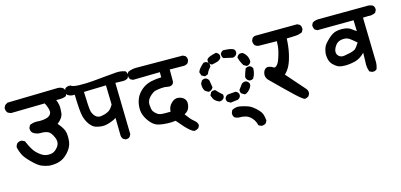

<svg xmlns="http://www.w3.org/2000/svg" viewBox="-74 -971 3138 1504"><g transform="rotate(-15 1495.0 -219.0)"><path d="M210.4 2Q195.3 -0.5 180.7 -4.6Q166 -8.8 152.3 -14.2Q123.5 -25.9 80.1 -69.3Q36.6 -112.3 22.9 -141.1Q16.1 -155.3 11 -169.7Q5.9 -184.1 2.4 -198.7L2 -200.2V-201.7Q3.4 -218.8 14.2 -231L14.6 -231.4V-231.9Q29.8 -245.6 52.7 -243.2H54.7L56.2 -242.2L73.7 -233.4L77.1 -231.9L78.1 -228.5Q107.9 -157.7 135.3 -130.9Q148.9 -117.2 162.1 -107.4Q175.3 -97.7 187.5 -91.8Q199.2 -85.9 213.6 -84Q228 -82 245.1 -83.5Q278.3 -86.4 305.2 -121.1Q331.5 -154.8 312.5 -199.2Q292.5 -245.1 269 -253.9Q243.7 -263.7 213.4 -262.7Q177.2 -261.7 149.4 -283.2L148.4 -283.7L147.9 -284.7Q135.7 -299.3 136.7 -320.8V-322.8L137.7 -324.7L146.5 -342.3L147.9 -345.2L151.4 -346.7Q184.6 -361.3 227.1 -355.5Q257.8 -355.5 278.1 -360.4Q298.3 -365.2 308.6 -373.5Q315.9 -379.4 320.1 -386Q324.2 -392.6 325.4 -400.1Q326.7 -407.7 325.2 -416.5Q320.8 -443.8 302.7 -478.5L32.2 -473.6H31.7H30.8Q15.6 -476.1 2.9 -485.4L2 -486.3L1 -487.3Q-4.9 -495.1 -7.6 -504.4Q-10.3 -513.7 -9.8 -523.9V-525.9L-8.8 -527.8L0 -544.4L1.5 -546.9L3.9 -548.3L20.5 -558.1L22.5 -559.6H25.4L423.3 -568.4Q452.1 -570.3 473.1 -556.2L474.1 -555.2L475.1 -554.2Q482.4 -545.9 485.6 -535.6Q488.8 -525.4 488.3 -514.2V-512.2L487.3 -510.3L478.5 -493.7L477.1 -490.7L474.6 -489.7Q452.6 -477.1 396.5 -480.5Q405.3 -459.5 409.2 -439.5Q414.1 -411.6 409.2 -371.1Q404.3 -332 358.9 -297.4Q380.9 -272.5 393.1 -251.5Q405.3 -230.5 408.7 -212.4Q411.6 -193.4 411.6 -174.1Q411.6 -154.8 408.7 -134.8Q401.9 -93.3 366.2 -54.7Q330.6 -16.6 291.5 -5.9Q253.9 4.9 211.4 2H210.9Z M840.3 -43 825.7 -50.8 823.7 -51.8 822.8 -53.2Q813 -64.5 811.5 -79.1V-79.6V-80.1L809.1 -225.1Q794.4 -215.3 779.8 -209.5Q768.6 -204.6 757.1 -200.7Q745.6 -196.8 734.4 -193.8Q710.9 -187.5 684.6 -189.9Q658.7 -192.4 637.7 -200.2Q615.2 -208.5 593.8 -236.8Q573.2 -264.2 562 -304.2Q551.3 -341.8 547.4 -483.4H527.3H526.9H526.4Q508.3 -485.8 492.7 -495.6L491.2 -496.6L490.2 -498Q480.5 -510.7 481.4 -529.8V-531.7L482.4 -533.2L489.3 -548.8L490.2 -551.3L492.2 -552.7Q509.3 -564.9 531.7 -561.5L535.2 -561Q547.4 -548.3 601.1 -546.6Q654.8 -544.9 711.2 -549.8Q767.6 -554.7 828.9 -560.8Q890.1 -566.9 904.8 -567.4Q942.9 -570.3 977.1 -558.1L979.5 -557.1L981 -555.2Q992.7 -541 990.2 -521.5L989.7 -519.5L989.3 -518.6L982.4 -503.9L981.4 -501L979 -499.5Q961.9 -488.3 939.5 -488.8Q930.7 -488.8 915.5 -489.5Q900.4 -490.2 878.9 -490.7L887.7 -74.2V-71.8L886.7 -69.8L878.9 -55.2L877.9 -53.2L876.5 -52.2Q863.8 -41 844.2 -42H841.8ZM758.3 -283.7Q771 -288.6 783.2 -301.3Q794.9 -313.5 806.6 -334.5L802.7 -490.7L623 -485.8Q626.5 -356.4 633.3 -327.6Q640.6 -299.3 660.6 -280.8Q679.7 -263.2 709 -268.6Q740.7 -273.9 756.8 -282.7L757.3 -283.2Z M1378.4 32.7Q1366.2 29.8 1348.4 15.1Q1330.6 0.5 1309.3 -22.5Q1288.1 -45.4 1258.3 -81.5Q1221.7 -77.1 1190.4 -78.6Q1157.2 -80.1 1125.5 -86.4Q1091.8 -93.8 1065.9 -120.6Q1041.5 -146.5 1025.9 -178.7Q1009.8 -211.4 1010.3 -251Q1010.7 -290 1025.4 -325.2Q1032.2 -342.8 1044.4 -358.9Q1056.6 -375 1073.2 -389.6Q1106.9 -418.9 1153.3 -429.7Q1193.4 -438.5 1237.3 -439.5V-481.4L1021.5 -477.5H1019L1017.1 -478.5L1001.5 -486.3L999.5 -487.3L998.5 -488.8Q987.3 -502.4 988.3 -524.9V-526.9L989.3 -528.8L997.1 -544.4L998.5 -547.4L1002 -548.8Q1029.8 -561.5 1063.5 -562.5Q1095.7 -563.5 1441.4 -560.5H1443.8L1445.8 -559.6L1461.4 -551.8L1462.9 -550.8L1464.4 -549.3Q1477.1 -535.6 1474.6 -513.7L1474.1 -511.7L1473.6 -510.3L1465.8 -494.6L1464.8 -492.7L1462.9 -491.2Q1459.5 -488.8 1456.1 -487.1Q1452.6 -485.4 1449.2 -483.9Q1445.8 -482.4 1441.9 -481.7Q1438 -481 1434.6 -480.5H1434.1H1433.6L1317.4 -481.4V-387.7V-387.2Q1317.4 -384.3 1316.9 -381.8Q1315.4 -373.5 1311 -367.4Q1306.6 -361.3 1300.5 -358.2Q1294.4 -355 1286.6 -354Q1278.8 -353 1270 -354.5H1269.5Q1244.6 -360.4 1217.3 -357.9Q1189 -355.5 1166 -350.1Q1155.8 -347.2 1143.6 -338.9Q1131.3 -330.6 1117.2 -316.4Q1090.8 -289.1 1092.8 -254.4Q1094.7 -217.8 1103.5 -202.6Q1112.8 -187.5 1130.9 -174.3Q1134.8 -171.4 1139.6 -168.9Q1144.5 -166.5 1150.1 -164.8Q1155.8 -163.1 1162.1 -162.1Q1168.5 -161.1 1175.8 -160.6Q1189 -160.2 1204.8 -160.2Q1220.7 -160.2 1238.3 -160.6Q1240.2 -200.7 1265.6 -225.6Q1279.3 -239.7 1294.4 -246.1Q1309.6 -252.4 1325.2 -250Q1331.1 -249 1336.2 -247.6Q1341.3 -246.1 1346.2 -244.4Q1351.1 -242.7 1355.5 -240.2Q1359.9 -237.8 1363.8 -234.6Q1367.7 -231.4 1371.1 -228Q1389.2 -209.5 1384.8 -178.7Q1380.4 -150.4 1368.2 -134.8Q1358.4 -123 1338.9 -111.8Q1373.5 -64 1396 -46.4Q1426.3 -22.9 1424.8 -0.5V2L1423.8 3.4L1416 18.1L1414.6 20.5L1412.1 22Q1405.3 26.4 1397.7 29.3Q1390.1 32.2 1382.3 33.2H1380.4Z M1895 129.9 1879.4 122.1 1875.5 120.1 1874.5 115.7Q1871.6 104.5 1867.4 94.7Q1863.3 85 1857.7 76.2Q1852.1 67.4 1845 59.3Q1837.9 51.3 1830.3 45.4Q1822.8 39.6 1815.2 35.4Q1807.6 31.2 1799.8 28.8Q1774.9 21.5 1739.3 21.5H1738.3H1737.8Q1723.1 19 1710.4 11.2L1709.5 10.3L1708.5 9.3Q1696.8 -4.9 1699.2 -25.4V-26.9L1700.2 -28.3L1707 -44.9L1708 -47.9L1710.9 -49.3Q1739.3 -65.9 1773.4 -60.1Q1805.2 -54.2 1835 -43.9Q1850.6 -38.6 1866 -28.1Q1881.3 -17.6 1897.5 -2.4Q1929.7 27.8 1936.5 51.3Q1943.4 73.2 1945.3 97.7V100.6L1944.3 103L1936.5 117.7L1935.5 119.6L1934.1 120.6Q1920.4 131.8 1898.9 130.9H1897ZM1709 -108.9 1691.4 -118.7 1689.9 -119.1 1689 -120.6Q1679.2 -131.8 1681.6 -149.9L1682.1 -150.9L1682.6 -152.3Q1685.5 -159.7 1691.2 -165.3Q1696.8 -170.9 1704.1 -173.8L1705.6 -174.8H1707L1767.6 -179.7H1770L1772.5 -178.7Q1787.6 -172.4 1793.9 -157.2L1794.9 -155.3V-153.3V-140.6V-138.7L1794.4 -137.2L1793.9 -136.7Q1791 -129.4 1785.4 -123.8Q1779.8 -118.2 1772.5 -115.2L1771 -114.3H1769.5L1714.8 -107.4L1711.9 -106.9ZM1628.9 -139.2Q1604.5 -147 1586.9 -168.9L1586.4 -169.9L1585.9 -170.9L1574.2 -197.3L1572.3 -201.7L1574.2 -205.6L1584 -224.1L1585 -226.1L1586.9 -227.5Q1597.7 -235.4 1614.7 -234.4L1618.7 -233.9L1621.6 -231.4Q1631.8 -219.7 1643.3 -208.7Q1654.8 -197.8 1667.5 -187L1670.9 -184.1V-179.7V-167V-165L1670.4 -163.6L1669.9 -163.1Q1663.6 -147.5 1647 -141.1H1646L1645 -140.6L1633.3 -138.7L1631.3 -138.2ZM1832 -143.1 1813.5 -153.8 1812 -154.3 1811 -155.8Q1801.3 -167 1803.7 -184.1L1804.2 -186.5L1805.7 -188.5L1834 -226.6L1835 -227.5L1835.9 -228.5Q1851.1 -239.7 1869.6 -237.3L1870.6 -236.8L1872.1 -236.3Q1887.2 -230 1893.6 -214.8L1894.5 -212.9V-210.9V-198.2V-196.3L1893.6 -194.3Q1880.9 -163.1 1849.6 -145L1848.6 -144H1847.2L1839.4 -142.1L1835.4 -141.1ZM1562.5 -235.8 1543 -247.6 1541 -248.5 1539.6 -250.5Q1522.9 -275.9 1526.4 -309.6V-311.5L1527.8 -313.5L1537.6 -331.1L1538.6 -333L1540.5 -334.5Q1554.7 -343.3 1570.8 -340.8L1571.8 -340.3L1573.2 -339.8Q1588.4 -333.5 1594.7 -319.3L1595.2 -318.4L1595.7 -317.4Q1599.6 -296.4 1604.5 -264.2L1605 -261.2L1603.5 -258.3Q1596.2 -243.7 1582 -237.3L1581.1 -236.8L1580.1 -236.3L1569.3 -234.4L1565.4 -233.9ZM1897.5 -237.3Q1882.3 -243.7 1876 -258.8L1875.5 -259.8L1875 -260.7L1873 -270.5L1872.6 -272.9L1873.5 -274.9Q1877.4 -290 1882.3 -304.7Q1887.2 -319.3 1893.6 -334L1894.5 -336.9L1897.5 -338.4Q1909.7 -345.7 1926.3 -344.7H1928.2L1929.7 -343.8Q1944.8 -337.4 1951.2 -322.3L1952.1 -319.8V-317.9Q1951.2 -302.7 1948.5 -289.8Q1945.8 -276.9 1941.4 -265.6Q1937 -254.4 1931.2 -245.6L1930.2 -244.1L1928.7 -243.2Q1916.5 -233.9 1899.9 -236.3L1898.9 -236.8ZM1904.3 -354 1885.7 -364.7 1883.8 -365.7 1882.3 -367.7Q1876.5 -377.4 1871.3 -387.7Q1866.2 -397.9 1862.1 -408.7Q1857.9 -419.4 1855 -431.2L1854 -434.1L1855.5 -437.5Q1861.8 -452.6 1877 -459L1878.9 -460H1880.4H1880.9H1896.5H1898.9L1900.9 -459Q1909.7 -454.1 1917 -446.5Q1924.3 -439 1930.4 -428.7Q1936.5 -418.5 1939.7 -406.5Q1942.9 -394.5 1943.4 -381.3V-378.9L1942.4 -377Q1939.5 -369.6 1934.3 -364Q1929.2 -358.4 1921.9 -355.5L1920.9 -355L1919.9 -354.5L1911.1 -352.5L1907.7 -352.1ZM1566.9 -360.4 1548.3 -370.1 1544.4 -372.1 1543.5 -376 1536.6 -397.5 1535.6 -400.4 1536.6 -402.8Q1543 -426.3 1584.5 -462.4L1586.9 -464.8H1590.8H1604.5H1606.4L1607.9 -464.4L1608.4 -463.9Q1623.5 -457.5 1629.9 -442.4L1630.9 -440.4V-438.5V-423.8V-419.9L1627.9 -417Q1621.1 -410.2 1615.5 -403.1Q1609.9 -396 1605.5 -388.2Q1601.1 -380.4 1598.1 -372.1L1596.2 -368.2L1592.3 -366.7L1574.7 -359.9L1570.8 -358.4ZM1644.5 -434.6Q1641.6 -435.5 1639.2 -437.3Q1636.7 -439 1634.3 -440.9Q1631.8 -442.9 1629.9 -445.3Q1627.9 -447.8 1626.2 -450.2Q1624.5 -452.6 1623 -455.6L1622.1 -457.5V-460V-475.6V-478.5L1623.5 -480.5Q1626 -485.4 1630.9 -489.3Q1635.7 -493.2 1642.1 -496.3Q1648.4 -499.5 1657.2 -502.4Q1666 -505.4 1675.3 -508.1Q1684.6 -510.7 1696.8 -513.2L1700.2 -514.2L1703.1 -512.7Q1706.5 -511.2 1710 -509Q1713.4 -506.8 1716.1 -504.2Q1718.8 -501.5 1720.9 -498Q1723.1 -494.6 1724.6 -491.2L1725.6 -489.3V-487.3V-473.6V-471.2L1724.6 -469.2Q1715.8 -452.1 1694.3 -444.3Q1675.3 -438 1649.9 -433.6L1647 -433.1ZM1816.4 -443.4Q1783.2 -450.2 1749.5 -458.5L1746.6 -459L1744.1 -461.9Q1734.4 -474.6 1735.4 -492.7V-494.6L1736.3 -496.6Q1743.7 -511.2 1757.8 -517.6L1759.8 -518.6H1762.2Q1794.9 -517.6 1814.9 -513.9Q1835 -510.3 1845.7 -502L1846.7 -501L1847.7 -500Q1856.9 -487.8 1854.5 -471.2L1854 -470.2V-469.2Q1851.6 -463.9 1848.6 -459.5Q1845.7 -455.1 1841.3 -451.7Q1836.9 -448.2 1832 -446.3L1831.1 -445.8L1830.1 -445.3L1820.3 -443.4H1818.4Z M2279.8 14.2Q2264.2 10.3 2210.7 -39.6Q2157.2 -89.4 2040 -206.1L2039.6 -206.5L2039.1 -207Q2021 -229.5 2023.9 -253.9Q2026.9 -277.8 2040 -291Q2054.7 -305.7 2076.2 -300.3Q2093.8 -296.4 2108.9 -286.1Q2116.7 -280.8 2128.9 -290Q2133.8 -293.9 2138.2 -299.3Q2142.6 -304.7 2147 -312.3Q2151.4 -319.8 2154.8 -329.1Q2158.7 -338.9 2162.4 -350.1Q2166 -361.3 2169.7 -374Q2173.3 -386.7 2176.8 -400.9Q2185.5 -438 2185.1 -478.5L2039.1 -480.5H2038.1H2037.6Q2022.5 -482.9 2010.7 -492.2L2009.3 -493.2L2008.8 -494.6Q1998 -509.8 1999 -529.8V-531.7L2000 -533.7L2007.8 -550.3L2008.8 -551.8L2010.3 -553.2Q2023.9 -565.4 2045.4 -563.5L2370.1 -565.4H2372.6L2374.5 -564.5L2390.1 -556.6L2391.6 -555.7L2393.1 -554.2Q2405.8 -540.5 2403.3 -517.6V-515.6L2402.3 -514.2L2394.5 -498.5L2393.1 -495.6L2389.6 -494.1Q2364.7 -482.4 2334 -481.4Q2320.8 -481 2303.7 -480.2Q2286.6 -479.5 2265.6 -479Q2263.7 -419.9 2252 -362.8Q2245.1 -331.5 2236.8 -306.4Q2228.5 -281.2 2218.3 -261.7Q2200.2 -228.5 2178.2 -209.5L2312 -57.1Q2325.7 -41 2323.2 -19.5L2322.8 -17.6L2322.3 -16.1L2314.5 -0.5L2313.5 1.5L2311.5 2.9Q2298.8 12.2 2283.7 14.6H2281.7Z M2842.8 -53.7 2828.1 -60.5 2824.2 -62 2822.8 -65.9Q2809.6 -100.1 2813.5 -142.1L2815.4 -215.8Q2774.9 -175.8 2735.8 -166.5Q2689.5 -155.3 2652.8 -155.8Q2633.8 -156.2 2619.6 -158.7Q2605.5 -161.1 2595.2 -166Q2576.2 -175.8 2558.6 -193.8Q2540 -212.9 2533.7 -239.7Q2527.3 -266.1 2530.3 -292Q2533.7 -318.4 2543 -338.4Q2552.2 -359.4 2586.9 -392.1Q2622.1 -425.8 2652.3 -433.1Q2681.6 -440.4 2718.3 -437.5Q2755.9 -434.1 2777.3 -416Q2790.5 -404.8 2811 -393.1L2808.1 -481.4L2517.6 -479.5H2515.1L2513.2 -480.5L2498.5 -488.3L2496.6 -489.3L2495.1 -491.2Q2484.4 -505.9 2485.4 -525.9V-528.3L2486.3 -529.8L2494.1 -544.4L2495.6 -547.4L2498 -548.3Q2521 -561.5 2550.8 -560.5L2931.2 -562.5Q2960.4 -565.4 2984.4 -552.7L2985.8 -551.8L2986.8 -550.3Q2999.5 -536.6 2997.1 -515.6L2996.6 -513.7L2996.1 -512.2L2988.3 -497.6L2986.8 -494.6L2984.4 -493.2Q2971.2 -486.3 2956.5 -483.9Q2941.9 -481.4 2926.3 -483.4L2884.8 -481.9L2892.6 -138.2Q2895.5 -99.1 2883.3 -65.9L2882.3 -63.5L2880.4 -62Q2876.5 -59.1 2872.6 -56.9Q2868.7 -54.7 2864.3 -53.7Q2859.9 -52.7 2855.2 -52.5Q2850.6 -52.2 2845.7 -52.7L2843.8 -53.2ZM2754.9 -255.4Q2770 -266.6 2793.9 -304.7Q2763.2 -332 2740.2 -348.1Q2728.5 -356 2713.9 -358.9Q2699.2 -361.8 2680.2 -359.4Q2644.5 -355 2625.5 -326.2Q2615.2 -311 2610.8 -298.1Q2606.4 -285.2 2607.4 -274.9Q2607.4 -271.5 2608.2 -268.8Q2608.9 -266.1 2609.6 -263.4Q2610.4 -260.7 2611.6 -258.3Q2612.8 -255.9 2614 -253.7Q2615.2 -251.5 2617.2 -249.3Q2619.1 -247.1 2621.1 -245.1Q2623 -243.2 2625.5 -241.2Q2642.1 -228 2666.5 -231.9Q2694.3 -236.3 2715.8 -241.2Q2736.3 -246.6 2754.9 -255.4Z"/></g></svg>

Font: NaikaiFont
Style: Bold
Weight: 700
Version: Version 1.89